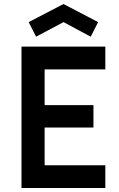

<svg xmlns="http://www.w3.org/2000/svg" viewBox="-20 -944 599 964"><path d="M87.9 -710Q140.6 -710 298.8 -710Q351.6 -710 508.8 -710Q508.8 -681.6 508.8 -595.7Q432.6 -595.7 204.1 -595.7Q204.1 -550.8 204.1 -416Q265.6 -416 449.2 -416Q449.2 -387.7 449.2 -303.7Q387.7 -303.7 204.1 -303.7Q204.1 -256.8 204.1 -114.3Q280.3 -114.3 508.8 -114.3Q508.8 -85.9 508.8 0Q403.3 0 87.9 0Q87.9 -177.7 87.9 -710ZM124 -833Q168 -855.5 298.8 -923.8Q342.8 -901.4 472.7 -833Q463.9 -814.5 435.5 -759.8Q401.4 -778.3 298.8 -833Q264.6 -814.5 161.1 -759.8Q151.4 -778.3 124 -833Z"/></svg>

Font: SSportsD
Style: Medium
Weight: 400
Designer: Swiss Typefaces
Version: Version 1.000